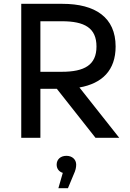

<svg xmlns="http://www.w3.org/2000/svg" viewBox="-20 -720 681 1003"><path d="M91 0H191V-256H277L479 0H603L395 -263C514 -284 584 -353 584 -477C584 -629 478 -700 306 -700H91ZM303 -345H191V-609H303C422 -609 484 -574 484 -477C484 -381 422 -345 303 -345ZM285 263H335L365 191C375 170 378 154 378 140C378 114 358 94 327 94C296 94 276 113 276 140C276 161 288 177 308 183Z"/></svg>

Font: Chess Sans Medium
Style: Regular
Weight: 500
Designer: Wolf Bōese
Foundry: Wolf Bōese
Version: Version 7.223;Glyphs 3.3 (3306)